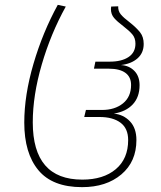

<svg xmlns="http://www.w3.org/2000/svg" viewBox="-20 -761 664 791"><path d="M80 -256Q80 -369 118 -498.5Q156 -628 218 -741L251 -734Q189 -622 152 -495Q115 -368 115 -257Q115 -21 319 -21Q406 -21 457 -64Q508 -107 508 -184Q508 -232 476.5 -255.5Q445 -279 390 -279H327L334 -308H400Q453 -308 486.5 -335Q520 -362 520 -411Q520 -444 496.5 -461Q473 -478 429 -478H367L373 -507H432Q481 -507 509.5 -526Q538 -545 538 -581Q538 -604 525.5 -619Q513 -634 487 -654Q463 -672 450 -687Q437 -702 437 -724L438 -734L467 -735Q466 -716 477.5 -702Q489 -688 513 -670Q542 -647 557 -628Q572 -609 572 -580Q572 -543 546.5 -520.5Q521 -498 478 -493Q512 -491 533.5 -469Q555 -447 555 -410Q555 -361 527 -331Q499 -301 449 -293Q489 -289 515.5 -261Q542 -233 542 -184Q542 -95 480 -42.5Q418 10 318 10Q196 10 138 -60Q80 -130 80 -256Z"/></svg>

Font: FiraGO UltraLight
Style: Italic
Weight: 200
Italic angle: -8°
Designer: bBox Type GmbH
Foundry: bBox Type GmbH
Version: Version 1.001